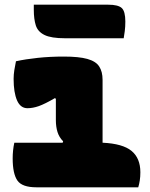

<svg xmlns="http://www.w3.org/2000/svg" viewBox="-20 -798 640 818"><path d="M41 -190H247L249 -196Q232 -213 225 -235.5Q218 -258 218 -286V-377L214 -380Q171 -355 145.5 -346Q120 -337 97 -337Q67 -337 52.5 -370.5Q38 -404 38 -462Q38 -480 41 -499Q44 -518 48 -537Q89 -546 141 -551.5Q193 -557 252 -557Q316 -557 352 -547Q388 -537 402.5 -515Q417 -493 417 -458V-190Q503 -186 540.5 -155Q578 -124 578 -64Q578 -45 575.5 -29Q573 -13 569 0H135Q74 0 54 -29Q34 -58 34 -123Q34 -158 41 -190ZM124 -778H441Q483 -778 498.5 -764Q514 -750 514 -706Q514 -684 511.5 -665Q509 -646 507 -635H257Q198 -635 169.5 -649Q141 -663 132.5 -690Q124 -717 124 -756Z"/></svg>

Font: Recursive Mn Csl St Blk
Style: Regular
Weight: 900
Monospace: yes
Version: Version 1.079;hotconv 1.0.112;makeotfexe 2.5.65598; ttfautoh